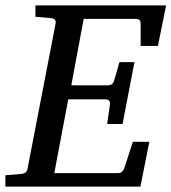

<svg xmlns="http://www.w3.org/2000/svg" viewBox="-35 -691 635 711"><path d="M549.8 -521H485.8V-602.1Q485.8 -612.8 481.9 -616.9Q478 -621.1 466.8 -621.1H274.9L229 -375H362.8Q373.5 -375 379.2 -379.2Q384.8 -383.3 388.2 -394L407.2 -460.9H462.9L418.9 -231.9H361.8L372.1 -303.2Q375 -323.2 353 -323.2H217.8L166 -49.8H400.9Q411.6 -49.8 417.2 -55.4Q422.9 -61 425.8 -69.8L457 -166H518.1L484.9 0H-15.1V-42L43 -46.9Q64 -48.3 66.9 -65.9L170.9 -604Q172.4 -612.3 168.5 -617.7Q164.6 -623 151.9 -624L96.2 -628.9V-670.9H580.1Z"/></svg>

Font: Charis SIL Afr
Style: Italic
Weight: 400
Italic angle: -11°
Foundry: SIL International
Version: Version 5.000